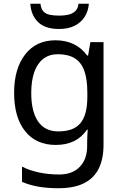

<svg xmlns="http://www.w3.org/2000/svg" viewBox="-20 -760 655 1020"><path d="M275 -546Q328 -546 370.5 -526Q413 -506 443 -465H448L460 -536H530V9Q530 85 504 136.5Q478 188 425 214Q372 240 290 240Q232 240 183.5 231.5Q135 223 97 206V125Q135 145 186 156Q237 167 295 167Q364 167 403.5 126.5Q443 86 443 16V-5Q443 -17 444 -39.5Q445 -62 446 -71H442Q414 -30 372.5 -10Q331 10 276 10Q172 10 113.5 -63Q55 -136 55 -267Q55 -395 113.5 -470.5Q172 -546 275 -546ZM287 -472Q242 -472 210.5 -448Q179 -424 162.5 -378Q146 -332 146 -266Q146 -167 182.5 -114.5Q219 -62 289 -62Q330 -62 359 -72.5Q388 -83 407 -105.5Q426 -128 435 -163Q444 -198 444 -246V-267Q444 -340 427.5 -385Q411 -430 376 -451Q341 -472 287 -472ZM452 -740Q449 -700 429.5 -670Q410 -640 376 -623Q342 -606 294 -606Q220 -606 182.5 -642.5Q145 -679 141 -740H195Q198 -713 210.5 -699.5Q223 -686 244.5 -681.5Q266 -677 296 -677Q322 -677 343.5 -682Q365 -687 379.5 -700.5Q394 -714 397 -740Z"/></svg>

Font: Noto Sans Kannada
Style: Regular
Weight: 400
Designer: Jelle Bosma - Monotype Design Team
Foundry: Monotype Imaging Inc.
Version: Version 2.003